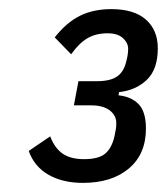

<svg xmlns="http://www.w3.org/2000/svg" viewBox="-20 -724 366 421"><path d="M193 -546Q222 -546 237 -556.5Q252 -567 257 -590Q259 -597 260 -604Q261 -611 261 -617Q261 -630 249.5 -640.5Q238 -651 216 -651Q190 -651 171.5 -640Q153 -629 136 -605L100 -642Q126 -675 155.5 -689.5Q185 -704 224 -704Q274 -704 300 -681Q326 -658 326 -618Q326 -572 302 -549Q278 -526 241 -522L240 -515Q268 -512 284 -495.5Q300 -479 300 -442Q300 -386 262.5 -354.5Q225 -323 162 -323Q117 -323 86 -341Q55 -359 43 -393L90 -425Q100 -399 117.5 -387Q135 -375 164 -375Q196 -375 210.5 -387Q225 -399 231 -425Q233 -435 234 -440.5Q235 -446 235 -454Q235 -471 220.5 -482Q206 -493 180 -493H142L152 -546Z"/></svg>

Font: IBM Plex Sans Cond Text
Style: Italic
Weight: 450
Width: 3
Italic angle: -11°
Designer: Mike Abbink, Paul van der Laan, Pieter van Rosmalen
Foundry: Bold Monday
Version: Version 1.3